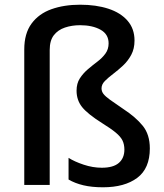

<svg xmlns="http://www.w3.org/2000/svg" viewBox="-20 -785 698 815"><path d="M551 -613Q551 -578 537 -552Q523 -526 502 -506.5Q481 -487 460.5 -471.5Q440 -456 425.5 -441.5Q411 -427 411 -410Q411 -397 419 -386.5Q427 -376 447 -361.5Q467 -347 504 -322Q556 -288 586 -251Q616 -214 616 -155Q616 -70 562.5 -30Q509 10 417 10Q370 10 334 1.5Q298 -7 271 -23V-115Q296 -99 335 -86Q374 -73 412 -73Q461 -73 484.5 -93.5Q508 -114 508 -150Q508 -172 500 -188.5Q492 -205 471.5 -222Q451 -239 414 -262Q352 -301 328.5 -330.5Q305 -360 305 -400Q305 -431 319 -452.5Q333 -474 353 -491Q373 -508 393.5 -523.5Q414 -539 427.5 -557.5Q441 -576 441 -601Q441 -640 406.5 -659Q372 -678 320 -678Q285 -678 255.5 -668Q226 -658 208.5 -635.5Q191 -613 191 -573V0H83V-575Q83 -643 114 -685Q145 -727 198.5 -746Q252 -765 320 -765Q388 -765 440 -748Q492 -731 521.5 -697Q551 -663 551 -613Z"/></svg>

Font: Noto Sans Sora Sompeng Medium
Style: Regular
Weight: 500
Designer: Monotype Design Team. David Williams.
Foundry: Monotype Imaging Inc.
Version: Version 2.101; ttfautohint (v1.8.4.7-5d5b)